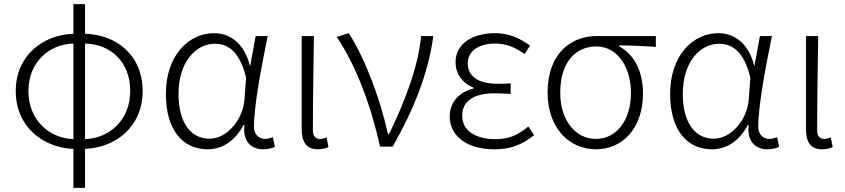

<svg xmlns="http://www.w3.org/2000/svg" viewBox="-20 -707 4077 926"><path d="M390 -497C515 -494 608 -408 608 -268C608 -127 507 -40 390 -36ZM334 -36C217 -40 117 -128 117 -268C117 -407 217 -494 334 -497ZM390 -687H334V-544C191 -540 56 -442 56 -268C56 -93 191 6 334 11V199H390V11C533 6 668 -92 668 -268C668 -443 538 -541 390 -544Z M981 13C1053 13 1113 -27 1155 -104H1159C1149 -26 1191 13 1249 13C1275 13 1293 7 1306 1L1296 -45C1285 -41 1271 -37 1258 -37C1229 -37 1205 -59 1205 -95C1205 -201 1241 -385 1271 -533H1213L1187 -391H1185C1157 -505 1082 -547 1013 -547C890 -547 780 -440 780 -254C780 -78 863 13 981 13ZM991 -38C896 -38 841 -121 841 -254C841 -410 926 -496 1016 -496C1068 -496 1134 -472 1167 -331L1159 -226C1150 -124 1071 -38 991 -38Z M1513 13C1536 13 1552 8 1564 2L1555 -44C1542 -39 1533 -37 1523 -37C1503 -37 1489 -50 1489 -78C1489 -225 1492 -379 1494 -533H1435V-85C1435 -19 1460 13 1513 13Z M1813 0H1874C1978 -184 2044 -349 2070 -533H2011C1997 -380 1927 -205 1856 -60H1851C1817 -219 1743 -423 1662 -547L1604 -529C1698 -390 1770 -195 1813 0Z M2363 13C2441 13 2493 -6 2556 -55L2528 -97C2474 -52 2430 -36 2370 -36C2270 -36 2209 -79 2209 -149C2209 -217 2262 -257 2364 -257C2389 -257 2412 -256 2443 -254V-305C2416 -303 2400 -303 2380 -303C2278 -303 2236 -345 2236 -401C2236 -466 2296 -497 2369 -497C2421 -497 2465 -479 2510 -446L2536 -487C2488 -523 2433 -547 2368 -547C2264 -547 2177 -500 2177 -407C2177 -354 2207 -307 2263 -285V-280C2204 -265 2149 -223 2149 -145C2149 -50 2234 13 2363 13Z M2854 13C2979 13 3081 -84 3081 -256C3081 -365 3038 -444 2966 -484V-488C3027 -488 3081 -485 3143 -481V-533H2857C2734 -533 2621 -449 2621 -261C2621 -85 2729 13 2854 13ZM2854 -37C2757 -37 2682 -124 2682 -261C2682 -409 2758 -483 2856 -483C2963 -483 3023 -376 3023 -259C3023 -124 2951 -37 2854 -37Z M3413 13C3485 13 3545 -27 3587 -104H3591C3581 -26 3623 13 3681 13C3707 13 3725 7 3738 1L3728 -45C3717 -41 3703 -37 3690 -37C3661 -37 3637 -59 3637 -95C3637 -201 3673 -385 3703 -533H3645L3619 -391H3617C3589 -505 3514 -547 3445 -547C3322 -547 3212 -440 3212 -254C3212 -78 3295 13 3413 13ZM3423 -38C3328 -38 3273 -121 3273 -254C3273 -410 3358 -496 3448 -496C3500 -496 3566 -472 3599 -331L3591 -226C3582 -124 3503 -38 3423 -38Z M3945 13C3968 13 3984 8 3996 2L3987 -44C3974 -39 3965 -37 3955 -37C3935 -37 3921 -50 3921 -78C3921 -225 3924 -379 3926 -533H3867V-85C3867 -19 3892 13 3945 13Z"/></svg>

Font: Noto Sans CJK Light
Style: Regular
Weight: 300
Designer: Ryoko NISHIZUKA (kana & ideographs); Paul D. Hunt (Latin, Greek & Cyrillic); Wenlong ZHANG (bopomofo); Sandoll Communica
Foundry: Adobe Systems Incorporated
Version: Version 1.000;PS 1;hotconv 1.0.78;makeotf.lib2.5.61930